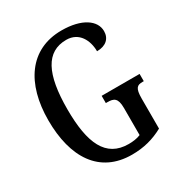

<svg xmlns="http://www.w3.org/2000/svg" viewBox="-171 -850 933 986"><g transform="rotate(-30 295.5 -357.0)"><path d="M329 10C400 10 458 -6 515 -37V-215C515 -278 530 -287 562 -287H569V-330H344V-287H354C391 -287 412 -278 412 -219V-58C391 -49 365 -46 341 -46C206 -46 157 -157 157 -358C157 -566 210 -670 330 -670C406 -670 438 -604 438 -540C491 -540 521 -568 521 -612C521 -675 453 -724 333 -724C143 -724 44 -574 44 -358C44 -137 137 10 329 10Z"/></g></svg>

Font: Noto Serif Tamil ExtraCondensed Medium
Style: Italic
Weight: 500
Width: 2
Italic angle: -12°
Designer: Indian Type Foundry, Tom Grace, and the Monotype Design Team
Foundry: Monotype Imaging Inc.
Version: Version 2.003